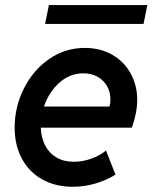

<svg xmlns="http://www.w3.org/2000/svg" viewBox="-20 -714 589 742"><path d="M36.6 -220.7Q36.6 -300.3 72 -371.3Q107.4 -442.4 169.4 -485.6Q231.4 -528.8 308.1 -528.8Q368.2 -528.8 414.1 -502.2Q460 -475.6 485.1 -429.7Q510.3 -383.8 510.3 -328.6Q510.3 -302.7 504.2 -272.5Q498 -242.2 489.3 -220.7H137.7Q139.2 -181.6 154.5 -151.9Q169.9 -122.1 198.2 -105.5Q226.6 -88.9 265.1 -88.9Q299.3 -88.9 332.8 -100.8Q366.2 -112.8 389.6 -132.3L426.3 -39.1Q390.6 -17.1 348.1 -4.6Q305.7 7.8 261.2 7.8Q193.4 7.8 142.6 -21Q91.8 -49.8 64.2 -101.6Q36.6 -153.3 36.6 -220.7ZM403.3 -302.2Q406.7 -315.9 406.7 -329.6Q406.7 -358.4 393.6 -381.3Q380.4 -404.3 356.7 -417.5Q333 -430.7 302.2 -430.7Q250 -430.7 209.5 -394.5Q168.9 -358.4 149.9 -302.2ZM168.9 -694.3H549.3L534.7 -621.6H154.3Z"/></svg>

Font: Reddit Sans Fudge SmBold Italic
Style: Regular
Weight: 600
Italic angle: -11.25°
Designer: Stephen Hutchings
Version: Version 1.013